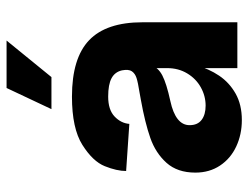

<svg xmlns="http://www.w3.org/2000/svg" viewBox="-108 -652 774 599"><g transform="rotate(-90 279.5 -353.0)"><path d="M40 -131Q40 -187 70.5 -221Q101 -255 148 -271.5Q195 -288 267 -301L289 -305Q321 -310 335 -314.5Q349 -319 356 -329Q363 -339 359 -360Q354 -382 334.5 -392.5Q315 -403 277 -403Q236 -403 215 -383Q194 -363 192 -337L45 -347Q45 -376 60 -413.5Q75 -451 126.5 -483.5Q178 -516 277 -516Q397 -516 453 -462.5Q509 -409 509 -296V0H366V-129H375Q364 -89 342.5 -57Q321 -25 286.5 -5.5Q252 14 204 14Q159 14 121.5 -3.5Q84 -21 62 -54Q40 -87 40 -131ZM366 -219V-269H375Q368 -247 343 -234Q318 -221 263 -209Q226 -201 207 -186Q188 -171 188 -149Q188 -124 204.5 -111.5Q221 -99 249 -99Q279 -99 306 -114Q333 -129 349.5 -156.5Q366 -184 366 -219ZM304 -720H452L338 -580H238Z"/></g></svg>

Font: Uncut Sans VF
Style: Regular
Weight: 400
Designer: Kasper Nordkvist
Foundry: Uncut Type
Version: Version 1.100;FEAKit 1.0